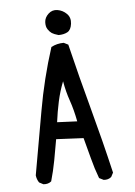

<svg xmlns="http://www.w3.org/2000/svg" viewBox="-55 -826 610 868"><g transform="rotate(-5 250.0 -392.0)"><path d="M380 0 360 -10Q343 -55 331 -102Q319 -149 306 -196L182 -202Q174 -155 165 -107Q156 -59 143 -14Q129 -2 107 -4L88 -14Q78 -29 76 -47Q102 -192 127 -335.5Q152 -479 197 -619Q223 -633 254 -633L274 -623Q310 -474 350 -326.5Q390 -179 425 -29L415 -10Q401 2 380 0ZM284 -274Q274 -327 259 -370Q244 -413 236 -460Q219 -417 209 -371Q199 -325 193 -278ZM234 -670Q213 -676 204 -682Q195 -688 186.5 -700.5Q178 -713 179 -733.5Q180 -754 197.5 -770.5Q215 -787 239 -783Q263 -779 280.5 -761.5Q298 -744 294.5 -716Q291 -688 274.5 -679Q258 -670 234 -670Z"/></g></svg>

Font: Kosefont JP
Style: Regular
Weight: 400
Designer: Nozomi Seto 瀬戸のぞみ
Version: Version 3.00;June 19, 2020